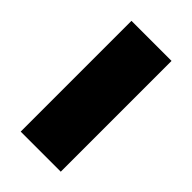

<svg xmlns="http://www.w3.org/2000/svg" viewBox="-161 -548 603 603"><g transform="rotate(45 140.5 -246.0)"><path d="M52 0V-492H230V0Z"/></g></svg>

Font: Nunito Sans 12pt ExtraLight Black
Style: Regular
Weight: 900
Version: Version 3.101;gftools[0.9.27]